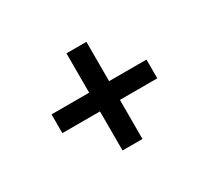

<svg xmlns="http://www.w3.org/2000/svg" viewBox="-88 -647 726 667"><g transform="rotate(-30 275.0 -313.0)"><path d="M464.8 -350.1V-274.9H314.9V-118.2H234.9V-274.9H84V-350.1H234.9V-507.8H314.9V-350.1Z"/></g></svg>

Font: Moulpali
Style: Regular
Weight: 400
Designer: Danh Hong
Version: Version 8.002; ttfautohint (v1.8.3)